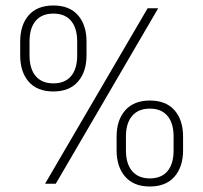

<svg xmlns="http://www.w3.org/2000/svg" viewBox="-20 -669 740 699"><path d="M144 0 517.5 -639H556L183 0ZM525.5 10Q467 10 435.8 -25.8Q404.5 -61.5 404.5 -122V-171.5Q404.5 -232 436 -267.5Q467.5 -303 525.5 -303Q584 -303 615.2 -267.8Q646.5 -232.5 646.5 -171.5V-122Q646.5 -61.5 615.2 -25.8Q584 10 525.5 10ZM525.5 -19.5Q567.5 -19.5 589.8 -46Q612 -72.5 612 -121V-172Q612 -220.5 589.8 -247Q567.5 -273.5 525.5 -273.5Q483.5 -273.5 461 -247Q438.5 -220.5 438.5 -172V-121Q438.5 -72.5 461.2 -46Q484 -19.5 525.5 -19.5ZM174.5 -336Q115.5 -336 84.5 -371.5Q53.5 -407 53.5 -468V-517Q53.5 -578 84.5 -613.5Q115.5 -649 174.5 -649Q233 -649 264 -613.5Q295 -578 295 -517V-468Q295 -407.5 263.8 -371.8Q232.5 -336 174.5 -336ZM174.5 -365.5Q216.5 -365.5 238.8 -392Q261 -418.5 261 -467V-518Q261 -566.5 238.8 -593Q216.5 -619.5 174.5 -619.5Q132 -619.5 109.8 -593Q87.5 -566.5 87.5 -518V-467Q87.5 -418.5 110 -392Q132.5 -365.5 174.5 -365.5Z"/></svg>

Font: Anek Gujarati Medium ExtraLight
Style: Regular
Weight: 250
Version: Version 1.003